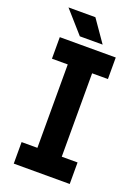

<svg xmlns="http://www.w3.org/2000/svg" viewBox="-165 -960 752 1031"><g transform="rotate(20 211.0 -444.5)"><path d="M51.3 -722.7V-599.6H141.6V-123H51.3V0H371.1V-123H280.8V-599.6H371.1V-722.7ZM150.9 -763.7H281.2L194.3 -888.7H40.5Z"/></g></svg>

Font: Giphurs
Style: Regular
Weight: 400
Version: Version 2.010